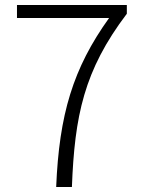

<svg xmlns="http://www.w3.org/2000/svg" viewBox="-20 -749 575 769"><path d="M205 0H268C279 -285 316 -467 488 -694V-729H48V-677H417C272 -475 217 -290 205 0Z"/></svg>

Font: Noto Sans CJK SC Light
Style: Regular
Weight: 300
Designer: Ryoko NISHIZUKA 西塚涼子 (kana, bopomofo & ideographs); Paul D. Hunt (Latin, Greek & Cyrillic); Sandoll Communications 산돌커뮤니
Foundry: Adobe
Version: Version 2.004;hotconv 1.0.118;makeotfexe 2.5.65603